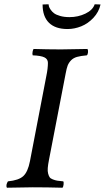

<svg xmlns="http://www.w3.org/2000/svg" viewBox="-20 -876 490 898"><path d="M254.9 -645 255.9 -644V-645H270Q303.2 -645 389.2 -647Q392.6 -641.1 391.6 -631.1Q390.6 -621.1 386.2 -617.2Q357.4 -614.7 340.3 -609.9Q323.2 -605 312.5 -594Q301.8 -583 296.6 -569.8Q291.5 -556.6 287.1 -532.2L209 -127.9Q204.6 -106 203.4 -90.6Q202.1 -75.2 205.1 -64.2Q208 -53.2 212.2 -47.1Q216.3 -41 227.1 -36.9Q237.8 -32.7 247.8 -31Q257.8 -29.3 275.9 -27.8Q278.8 -23.9 277.3 -12.5Q275.9 -1 272 2Q199.7 0 132.8 0Q96.2 0 12.2 2Q8.8 -3.9 10.5 -12.2Q12.2 -20.5 17.1 -27.8Q67.9 -32.7 89.1 -52.5Q110.4 -72.3 120.1 -122.1L196.8 -521Q204.1 -555.7 204.1 -582Q204.1 -599.6 187.7 -607.7Q171.4 -615.7 132.8 -617.2Q130.4 -625 132.6 -635Q134.8 -645 137.2 -647Q203.6 -645 254.9 -645ZM450.2 -855Q442.4 -819.8 417 -792.7Q391.6 -765.6 359.9 -752.9Q328.1 -740.2 295.9 -740.2Q238.8 -740.2 209 -769.5Q179.2 -798.8 179.2 -855L207 -856Q207.5 -851.1 209 -845.7Q210.4 -840.3 216.8 -830.8Q223.1 -821.3 232.9 -814Q242.7 -806.6 261.5 -801.3Q280.3 -795.9 305.2 -795.9Q345.2 -795.9 379.4 -812.3Q413.6 -828.6 422.9 -856Z"/></svg>

Font: Common Serif News
Style: Italic
Weight: 450
Italic angle: -12°
Designer: Philipp H. Poll, Khaled Hosny
Foundry: Stefan Peev, Context Ltd.
Version: Version 1.026